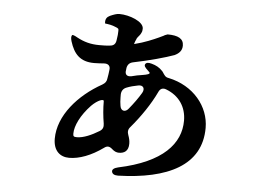

<svg xmlns="http://www.w3.org/2000/svg" viewBox="-49 -664 1098 797"><g transform="rotate(5 500.0 -265.5)"><path d="M542 -402C538 -395 543 -388 555 -377C558 -374 561 -371 563 -369C567 -363 554 -359 534 -356C519 -354 505 -351 490 -347C471 -343 461 -352 465 -371C465 -374 466 -377 466 -380C469 -394 477 -402 491 -405C560 -419 624 -437 660 -450C677 -458 691 -470 691 -492C691 -521 668 -533 624 -533C623 -533 619 -531 613 -529C611 -528 610 -527 608 -526L589 -517C567 -507 533 -492 489 -481V-484V-482L490 -486C490 -487 490 -487 491 -488C491 -489 492 -493 497 -503C497 -504 498 -505 498 -506C504 -515 511 -520 515 -530C518 -535 519 -541 519 -548C519 -577 460 -600 417 -600C406 -600 393 -595 379 -589C366 -583 360 -574 361 -559V-556C363 -556 364 -555 365 -555C368 -555 373 -554 384 -552C392 -550 399 -548 403 -546C419 -540 419 -539 419 -530C419 -520 418 -507 415 -490C413 -475 405 -467 390 -466C375 -464 360 -464 345 -464C309 -464 281 -472 253 -487C239 -495 231 -498 229 -495C226 -491 225 -483 229 -470C245 -418 272 -388 330 -388C343 -388 358 -389 372 -390C390 -391 399 -381 396 -364C395 -353 393 -341 391 -330C390 -317 384 -309 372 -302C275 -248 195 -158 195 -61C195 -10 224 13 261 13C303 13 352 -5 402 -41C415 -51 425 -49 437 -38C446 -30 455 -26 465 -26C487 -26 505 -36 505 -67C505 -80 502 -91 498 -102C493 -115 494 -126 503 -136C544 -184 582 -240 606 -291C612 -305 623 -311 638 -305C693 -284 723 -239 723 -182C723 -87 652 -4 467 35C450 39 442 46 444 55C446 64 454 69 470 69C676 63 815 -3 815 -160C815 -249 749 -331 644 -353C630 -355 626 -363 618 -375C617 -377 616 -378 615 -379C601 -394 587 -401 569 -406C555 -410 546 -409 542 -402ZM270 -89C270 -121 292 -167 333 -210C359 -236 384 -244 384 -234C384 -203 387 -171 392 -141C394 -127 391 -117 378 -109C347 -90 313 -75 286 -75C272 -75 270 -78 270 -89ZM452 -256C452 -260 452 -264 452 -269C453 -283 460 -293 473 -298C488 -304 504 -308 520 -311C541 -316 551 -301 540 -282C527 -260 509 -235 490 -212C477 -195 458 -199 455 -220C453 -231 452 -243 452 -256Z"/></g></svg>

Font: 寒蝉锦书宋Pro Soft
Style: Regular
Weight: 700
Designer: 寒蝉锦书宋{Warren} 思源宋体{Ryoko NISHIZUKA 西塚涼子 (kana & ideographs); Frank Grießhammer (Latin, Greek & Cyrillic); Wenlong ZHANG 
Foundry: Adobe & ChillType
Version: Version 2.000;Glyphs 3.1.1 (3135)